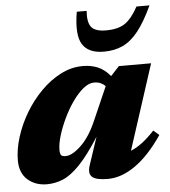

<svg xmlns="http://www.w3.org/2000/svg" viewBox="-50 -716 687 777"><g transform="rotate(-5 293.0 -327.5)"><path d="M288.5 -46.5 326 -159Q279.5 -86 243 -48.5Q206.5 -11 174.8 2Q143 15 110 15Q63 15 31.8 -12.5Q0.5 -40 0.5 -91.5Q0.5 -136 16 -185.5Q31.5 -235 59.2 -281.8Q87 -328.5 124.2 -366.2Q161.5 -404 205 -426.5Q248.5 -449 295.5 -449Q328.5 -449 355.8 -437.8Q383 -426.5 406.5 -398.5L441 -436H572L460 -90.5Q482.5 -99.5 506 -117Q529.5 -134.5 557 -164L580 -144Q525.5 -64 469 -24.5Q412.5 15 357.5 15Q310.5 15 294 1Q277.5 -13 288.5 -46.5ZM172 -119.5Q172 -103.5 176.5 -97.8Q181 -92 195 -92Q221.5 -92 257.2 -125.8Q293 -159.5 320 -221L381 -360Q373.5 -368 362.2 -373.2Q351 -378.5 335 -378.5Q313.5 -378.5 290.8 -359.8Q268 -341 246.8 -310.8Q225.5 -280.5 208.8 -245.2Q192 -210 182 -176.8Q172 -143.5 172 -119.5ZM402.5 -584.5Q452 -584.5 480 -604Q508 -623.5 533 -670H586Q556 -605.5 526.5 -568.2Q497 -531 463.2 -515.2Q429.5 -499.5 386 -499.5Q323.5 -499.5 299.2 -538.2Q275 -577 290.5 -670H330.5Q327 -624 342.5 -604.2Q358 -584.5 402.5 -584.5Z"/></g></svg>

Font: Newsreader Text ExtraBold
Style: Italic
Weight: 800
Italic angle: -17°
Designer: Hugues Gentile
Foundry: Production Type
Version: Version 1.001